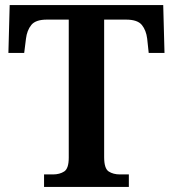

<svg xmlns="http://www.w3.org/2000/svg" viewBox="-20 -734 680 754"><path d="M153 0V-49H188Q214 -49 232 -60.5Q250 -72 250 -115V-657H164Q120 -657 103 -636Q86 -615 82 -582L75 -526H13L18 -714H621L626 -526H564L558 -582Q554 -615 537 -636Q520 -657 475 -657H389V-117Q389 -72 407 -60.5Q425 -49 451 -49H486V0Z"/></svg>

Font: Noto Naskh Arabic SemiBold
Style: Regular
Weight: 600
Designer: Monotype Design Team, David Williams, Mohamad Dakak and Nizar Qandah
Foundry: Monotype Imaging Inc.
Version: Version 2.016